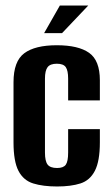

<svg xmlns="http://www.w3.org/2000/svg" viewBox="-20 -668 406 696"><path d="M187 8Q136 8 100.5 -3Q65 -14 47 -48.5Q29 -83 29 -152V-370Q29 -446 68 -475Q107 -504 186 -504Q264 -504 303 -476.5Q342 -449 342 -377V-304H227V-383Q227 -412 218.5 -424.5Q210 -437 186 -437Q162 -437 152.5 -424.5Q143 -412 143 -383V-115Q143 -84 152.5 -71.5Q162 -59 187 -59Q210 -59 218.5 -71Q227 -83 227 -115V-200H342V-152Q342 -84 324 -49Q306 -14 271.5 -3Q237 8 187 8ZM140 -548 197 -648H300L205 -548Z"/></svg>

Font: Alumni Sans
Style: Bold
Weight: 700
Designer: Robert E. Leuschke
Foundry: Robert E. Leuschke
Version: Version 1.018